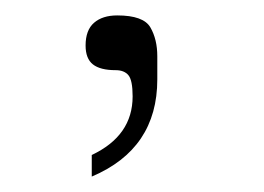

<svg xmlns="http://www.w3.org/2000/svg" viewBox="-20 -791 343 249"><path d="M99 -590Q152 -615 152 -666Q152 -687 146.5 -693.5Q141 -700 130 -700Q110 -700 100.5 -707.5Q91 -715 91 -732Q91 -752 102 -761.5Q113 -771 132 -771Q166 -771 175 -755.5Q184 -740 184 -718V-688Q184 -598 99 -562Z"/></svg>

Font: Be Vietnam Thin
Style: Regular
Weight: 100
Designer: Gabriel Lam
Foundry: TypeRant
Version: Version 4.000